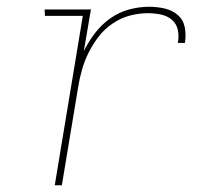

<svg xmlns="http://www.w3.org/2000/svg" viewBox="-20 -548 640 568"><path d="M142 0 225 -501H113L112 -520H249L228 -397Q242 -425 261 -450Q280 -475 306 -493.5Q332 -512 362 -520Q392 -528 421 -528Q444 -528 466.5 -523Q489 -518 505.5 -504Q522 -490 526.5 -467.5Q531 -445 527 -421H506Q510 -441 506 -459.5Q502 -478 488.5 -489.5Q475 -501 456 -505Q437 -509 418 -509Q391 -509 364.5 -502Q338 -495 314 -479Q290 -463 272.5 -440.5Q255 -418 242.5 -393Q230 -368 222.5 -341.5Q215 -315 211 -289L163 0Z"/></svg>

Font: Iosevka HT Thin Extended
Style: Italic
Weight: 100
Width: 7
Italic angle: -9°
Monospace: yes
Designer: Belleve Invis
Foundry: Belleve Invis
Version: Version 32.3.0; ttfautohint (v1.8.4)